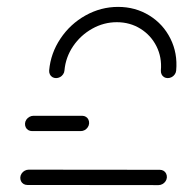

<svg xmlns="http://www.w3.org/2000/svg" viewBox="-20 -537 539 557"><path d="M38.9 -22.6Q39.3 -28.5 42.8 -33.7Q46.3 -38.9 51.9 -41.9Q57.4 -44.8 63.3 -44.8L443.7 -44.4Q449.6 -44.4 454.6 -41.5Q459.6 -38.5 462 -33.3Q464.4 -28.1 464.1 -22.2Q463.7 -16.3 460.2 -11.1Q456.7 -5.9 451.3 -3Q445.9 0 440 0L59.3 -0.4Q53.3 -0.4 48.3 -3.3Q43.3 -6.3 40.9 -11.5Q38.5 -16.7 38.9 -22.6ZM52.6 -178.9Q53 -184.8 56.5 -190Q60 -195.2 65.6 -198.1Q71.1 -201.1 77 -201.1H218.5Q224.4 -201.1 229.3 -198.1Q234.1 -195.2 236.5 -190Q238.9 -184.8 238.5 -178.9Q238.1 -173 234.6 -167.8Q231.1 -162.6 225.7 -159.6Q220.4 -156.7 214.4 -156.7H73Q67 -156.7 62 -159.6Q57 -162.6 54.6 -167.8Q52.2 -173 52.6 -178.9ZM142.6 -310.4Q136.7 -310.4 131.9 -313.3Q127 -316.3 124.6 -321.5Q122.2 -326.7 122.6 -332.6Q127 -382.6 155.4 -425Q183.7 -467.4 228.1 -492.2Q272.6 -517 322.6 -517Q372.6 -517 413 -492.2Q453.3 -467.4 474.4 -425Q495.6 -382.6 491.1 -332.6Q490.7 -326.7 487.2 -321.5Q483.7 -316.3 478.1 -313.3Q472.6 -310.4 466.7 -310.4Q460.7 -310.4 455.9 -313.3Q451.1 -316.3 448.7 -321.5Q446.3 -326.7 446.7 -332.6Q450 -370.7 433.9 -402.8Q417.8 -434.8 387.4 -453.7Q357 -472.6 318.9 -472.6Q281.1 -472.6 247.4 -453.7Q213.7 -434.8 192 -402.8Q170.4 -370.7 167 -332.6Q166.7 -326.7 163.1 -321.5Q159.6 -316.3 154.1 -313.3Q148.5 -310.4 142.6 -310.4Z"/></svg>

Font: 26F Galaxy Sans Oblique
Style: Regular
Weight: 400
Italic angle: -5°
Designer: C₂₉H₂₅N₃O₅
Version: Version 1.200;FEAKit 1.0